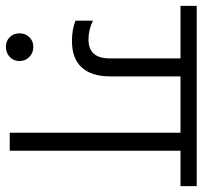

<svg xmlns="http://www.w3.org/2000/svg" viewBox="-58 -636 687 651"><g transform="rotate(90 285.5 -310.5)"><path d="M119 -80C105.7 -80 94.7 -75.5 86 -66.5C77.3 -57.5 73 -46.3 73 -33C73 -19.7 77.3 -8.7 86 0C94.7 8.7 105.7 13 119 13C132.3 13 143.7 8.7 153 0C162.3 -8.7 167 -19.7 167 -33C167 -46.3 162.3 -57.5 153 -66.5C143.7 -75.5 132.3 -80 119 -80ZM-20 -634V-579H158V-339C158 -291 136.7 -267 94 -267C72.7 -267 51.3 -272 30 -282V-223C49.3 -215 72.3 -211 99 -211C139 -211 169 -222.2 189 -244.5C209 -266.8 219 -298.7 219 -340V-579H410V0H471V-579H591V-634Z"/></g></svg>

Font: Hind Light
Style: Regular
Weight: 300
Designer: Manushi Parikh, Satya Rajpurohit
Foundry: Indian Type Foundry
Version: Version 1.201;PS 1.0;hotconv 1.0.78;makeotf.lib2.5.61930; tt